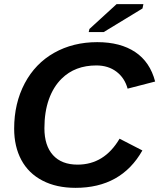

<svg xmlns="http://www.w3.org/2000/svg" viewBox="-20 -903 774 933"><path d="M561 -229 671.9 -171.9Q620.6 -81.1 539.3 -35.6Q458 9.8 347.2 9.8Q253.9 9.8 186.5 -25.4Q118.7 -60.5 83.7 -125.7Q48.8 -190.9 48.8 -277.8Q48.8 -400.9 100.1 -498Q151.4 -594.7 243.4 -646.5Q335.4 -698.2 452.6 -698.2Q564.9 -698.2 637 -650.1Q709 -602.1 733.9 -506.8L600.1 -472.2Q585.9 -524.4 545.9 -554.7Q505.9 -585 448.2 -585Q344.7 -585 279.8 -521Q239.3 -481.4 217.5 -420.2Q195.8 -358.9 195.8 -279.8Q195.8 -195.3 237.5 -149.2Q279.3 -103 356.9 -103Q421.9 -103 472.9 -134.5Q523.9 -166 561 -229ZM672.4 -861.8 483.9 -747.1H411.1L414.6 -762.2L546.4 -882.8H676.8Z"/></svg>

Font: Arimo
Style: Italic
Weight: 400
Italic angle: -12°
Designer: Steve Matteson
Foundry: Monotype Imaging Inc.
Version: Version 1.33